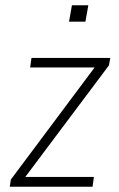

<svg xmlns="http://www.w3.org/2000/svg" viewBox="-20 -706 449 726"><path d="M17 0 21 -27 349 -466V-451H94L99 -487H397L392 -459L63 -20L65 -37H335L330 0ZM241 -624 252 -686H314L303 -624Z"/></svg>

Font: Nunito Sans 10pt Condensed ExtraLight
Style: Italic
Weight: 250
Width: 3
Italic angle: -9°
Designer: Vernon Adams
Foundry: Vernon Adams
Version: Version 3.101;gftools[0.9.27]